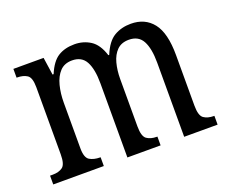

<svg xmlns="http://www.w3.org/2000/svg" viewBox="-95 -694 1001 842"><g transform="rotate(-20 406.0 -273.0)"><path d="M22 0V-41H35Q63 -41 80.5 -53.5Q98 -66 98 -113V-426Q98 -471 80 -483Q62 -495 33 -495H31V-536H172L184 -454H189Q211 -507 242.5 -526.5Q274 -546 319 -546Q360 -546 393 -525Q426 -504 443 -450H447Q470 -506 504 -526Q538 -546 582 -546Q648 -546 685 -499Q722 -452 722 -349V-113Q722 -66 740 -53.5Q758 -41 787 -41H789V0H633V-346Q633 -412 614 -447.5Q595 -483 550 -483Q515 -483 494.5 -462.5Q474 -442 465 -408Q456 -374 456 -334V-113Q456 -66 474 -53.5Q492 -41 520 -41H523V0H368V-346Q368 -412 349 -447.5Q330 -483 285 -483Q249 -483 228 -460.5Q207 -438 197.5 -401Q188 -364 188 -321V-108Q188 -64 207.5 -52.5Q227 -41 256 -41H258V0Z"/></g></svg>

Font: Noto Serif Condensed
Style: Regular
Weight: 400
Width: 3
Designer: Monotype Design Team
Foundry: Monotype Imaging Inc.
Version: Version 2.013; ttfautohint (v1.8.4.7-5d5b)